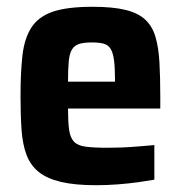

<svg xmlns="http://www.w3.org/2000/svg" viewBox="-20 -538 533 566"><path d="M264.2 8Q200.4 8 159 -1.9Q117.6 -11.9 93.5 -31.6Q69.5 -51.3 58 -82Q46.5 -112.7 43.5 -156Q40.5 -199.3 40.5 -254Q40.5 -324.6 46.2 -374.8Q52 -425.1 72.7 -457.1Q93.5 -489.1 135.9 -503.6Q178.4 -518 252.7 -518Q312.2 -518 349.6 -508.9Q386.9 -499.9 408 -480.3Q429.1 -460.7 438.3 -429.5Q447.5 -398.2 450 -354.5Q452.5 -310.7 452.5 -254.6V-218H180.5Q180.5 -179.8 183.6 -156.3Q186.7 -132.8 197.7 -120.8Q208.7 -108.8 232.6 -105.6Q256.5 -102.4 297.2 -102.4Q316 -102.4 337.9 -103.2Q359.8 -104 385 -106.1Q410.2 -108.1 435 -110.3V-8.3Q416 -4.9 387.8 -0.9Q359.7 3 327.2 5.5Q294.8 8 264.2 8ZM319.1 -281.9V-297.3Q319.1 -337 316.2 -359.9Q313.2 -382.8 306 -394.2Q298.8 -405.6 285.4 -409.3Q272.1 -412.9 251.6 -412.9Q228.2 -412.9 214.2 -408.8Q200.2 -404.6 192.5 -392.7Q184.9 -380.7 182.7 -357.6Q180.5 -334.4 180.5 -297.3H335.1Z"/></svg>

Font: Saira Thin SemiCondensed
Style: Regular
Weight: 100
Width: 4
Version: Version 1.101